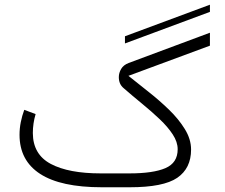

<svg xmlns="http://www.w3.org/2000/svg" viewBox="-20 -791 951 811"><path d="M866.7 -740.8 507.8 -607.5V-637.8L866.7 -771.1ZM527.3 -58.6Q627 -58.6 678.7 -80.8Q730.5 -103 730.5 -160.6Q730.5 -191.4 709.5 -223.4Q688.5 -255.4 654.5 -287.6Q620.6 -319.8 580.3 -352.8Q540 -385.7 502 -418.9Q481.9 -435.5 481.9 -465.3Q481.9 -482.9 491.7 -499.8Q501.5 -516.6 523.4 -524.9L866.7 -652.8V-598.1L522.5 -470.7Q560.5 -439.9 606.2 -404.1Q651.9 -368.2 693.1 -328.4Q734.4 -288.6 760.7 -245.8Q787.1 -203.1 787.1 -159.2Q787.1 -80.1 728.8 -40Q670.4 0 527.8 0H410.2Q236.8 0 149.7 -56.4Q62.5 -112.8 62.5 -221.7Q62.5 -249 67.9 -275.6Q73.2 -302.2 82.5 -327.1L130.4 -309.1Q118.7 -269.5 118.7 -229Q119.1 -138.7 194.6 -98.6Q270 -58.6 405.3 -58.6Z"/></svg>

Font: Vazir Thin
Style: Thin
Weight: 100
Designer: Saber Rastikerdar
Foundry: Saber Rastikerdar
Version: Version 30.0.0